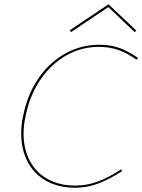

<svg xmlns="http://www.w3.org/2000/svg" viewBox="-20 -872 665 897"><path d="M312 -722 305 -730 487 -852 617 -729 609 -722 486 -839ZM103 -346Q90 -291 90 -248Q90 -176 119 -121Q148 -66 202.5 -35.5Q257 -5 331 -5Q385 -5 436 -23.5Q487 -42 546 -81L551 -73Q489 -33 437.5 -14Q386 5 331 5Q254 5 197 -26.5Q140 -58 109.5 -115.5Q79 -173 79 -248Q79 -297 92 -348Q113 -440 163.5 -511.5Q214 -583 287 -623Q360 -663 445 -663Q497 -663 539 -647.5Q581 -632 625 -601L618 -593Q576 -623 534.5 -638Q493 -653 442 -653Q361 -653 292 -614.5Q223 -576 173.5 -506.5Q124 -437 103 -346Z"/></svg>

Font: Ysabeau Infant Hairline
Style: Italic
Weight: 100
Italic angle: -12°
Designer: Christian Thalmann (Catharsis Fonts)
Version: Version 0.003